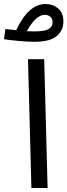

<svg xmlns="http://www.w3.org/2000/svg" viewBox="-68 -940 337 960"><path d="M72 -644H153L170 0H89ZM249 -833Q249 -789 216 -760Q183 -731 103 -731Q71 -731 22.5 -735.5Q-26 -740 -48 -744L-41 -795Q-27 -793 13 -789Q74 -920 160 -920Q196 -920 222.5 -898Q249 -876 249 -833ZM195 -828Q195 -847 183.5 -856.5Q172 -866 156 -866Q112 -866 66 -784Q79 -783 103 -783Q156 -783 175.5 -795Q195 -807 195 -828Z"/></svg>

Font: Noto Sans Arabic
Style: Regular
Weight: 400
Designer: Nadine Chahine
Foundry: Monotype Imaging Inc.
Version: Version 1.001